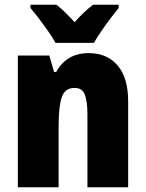

<svg xmlns="http://www.w3.org/2000/svg" viewBox="-20 -837 611 806"><path d="M353 -614Q429 -614 473.5 -562.5Q518 -511 518 -411V-51H347V-357Q347 -412 336 -440Q325 -468 293 -468Q253 -468 239.5 -429.5Q226 -391 226 -301V-51H55V-604H187L207 -535H216Q259 -614 353 -614ZM213 -657Q203 -676 183.5 -704Q164 -732 143.5 -759Q123 -786 108 -803V-817H217Q235 -803 253 -785.5Q271 -768 293 -744Q315 -768 334 -786Q353 -804 371 -817H478V-803Q463 -785 443 -758.5Q423 -732 404.5 -705Q386 -678 374 -657Z"/></svg>

Font: Noto Sans Tamil UI Condensed Black
Style: Regular
Weight: 900
Width: 3
Designer: Jelle Bosma - Monotype Design Team
Foundry: Monotype Imaging Inc.
Version: Version 2.004; ttfautohint (v1.8.4.7-5d5b)